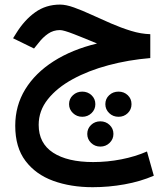

<svg xmlns="http://www.w3.org/2000/svg" viewBox="-20 -466 720 824"><path d="M625 -319.3V-216.8Q531.2 -209 445.3 -186Q359.4 -163.1 292 -126.2Q224.6 -89.4 185.3 -40Q146 9.3 146 69.8Q146 148.9 207.8 189.2Q269.5 229.5 379.9 229.5Q440.9 229.5 500.7 217.8Q560.5 206.1 610.8 184.1L640.1 288.1Q582.5 313 514.4 325.2Q446.3 337.4 377.9 337.4Q283.7 337.4 208.5 310.1Q133.3 282.7 89.4 224.6Q45.4 166.5 45.4 73.7Q45.4 -12.7 88.4 -82.8Q131.3 -152.8 210.2 -203.1Q289.1 -253.4 396.5 -279.3Q342.8 -301.8 297.9 -319.3Q252.9 -336.9 237.3 -336.9Q209 -336.9 186.3 -321.3Q163.6 -305.7 145 -281.2L126 -257.8L36.1 -301.8L49.8 -323.7Q85 -380.4 131.1 -413.3Q177.2 -446.3 237.8 -446.3Q263.2 -446.3 297.9 -433.8Q332.5 -421.4 372.8 -402.8Q413.1 -384.3 456.3 -365.5Q499.5 -346.7 542.5 -333.5Q585.4 -320.3 625 -319.3ZM544.4 -19Q544.4 3.9 528.3 19.5Q512.2 35.2 488.8 35.2Q464.8 35.2 448.5 19.3Q432.1 3.4 432.1 -19Q432.1 -42 448.5 -57.4Q464.8 -72.8 488.8 -72.8Q512.2 -72.8 528.3 -57.4Q544.4 -42 544.4 -19ZM389.2 -19Q389.2 3.9 372.8 19.5Q356.4 35.2 333 35.2Q309.6 35.2 293 19.3Q276.4 3.4 276.4 -19Q276.4 -42 293 -57.4Q309.6 -72.8 333 -72.8Q356.4 -72.8 372.8 -57.4Q389.2 -42 389.2 -19ZM466.8 108.9Q466.8 131.3 450.4 147.2Q434.1 163.1 410.6 163.1Q387.2 163.1 370.8 147.2Q354.5 131.3 354.5 108.9Q354.5 85.9 370.8 70.3Q387.2 54.7 410.6 54.7Q434.1 54.7 450.4 70.3Q466.8 85.9 466.8 108.9Z"/></svg>

Font: Vazirmatn RD UI Medium
Style: Regular
Weight: 500
Designer: Saber Rastikerdar
Foundry: Saber Rastikerdar
Version: Version 33.003